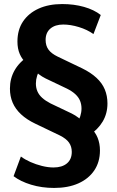

<svg xmlns="http://www.w3.org/2000/svg" viewBox="-20 -736 578 947"><path d="M247 191Q186 191 133.5 175Q81 159 47 133L83 36Q103 51 130 63Q157 75 187 82.5Q217 90 244 90Q286 90 310 70Q334 50 334 13Q334 -13 320.5 -32.5Q307 -52 275 -68L154 -126Q112 -146 84 -172Q56 -198 42.5 -229.5Q29 -261 29 -299Q29 -349 52.5 -390Q76 -431 122 -460L111 -423Q89 -443 77.5 -469.5Q66 -496 66 -531Q66 -589 93.5 -630Q121 -671 170.5 -693.5Q220 -716 287 -716Q345 -716 394.5 -702Q444 -688 477 -662L441 -568Q410 -590 369 -602.5Q328 -615 292 -615Q252 -615 228.5 -595Q205 -575 205 -539Q205 -511 219 -491.5Q233 -472 264 -457L385 -399Q428 -378 456 -352Q484 -326 497 -294.5Q510 -263 510 -226Q510 -176 486.5 -136.5Q463 -97 418 -67L428 -104Q450 -85 461.5 -56.5Q473 -28 473 6Q473 63 445 104.5Q417 146 366.5 168.5Q316 191 247 191ZM157 -324Q157 -303 164.5 -285.5Q172 -268 188 -253.5Q204 -239 229 -226L334 -176Q352 -167 367.5 -155Q383 -143 393 -132L357 -127Q370 -144 376 -163Q382 -182 382 -201Q382 -221 375 -238.5Q368 -256 352 -271Q336 -286 310 -299L205 -349Q187 -358 172 -369.5Q157 -381 146 -393L182 -398Q169 -381 163 -362Q157 -343 157 -324Z"/></svg>

Font: Nunito Sans 10pt SemiCondensed ExtraBold
Style: Regular
Weight: 800
Width: 4
Designer: Vernon Adams
Foundry: Vernon Adams
Version: Version 3.101;gftools[0.9.27]